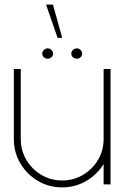

<svg xmlns="http://www.w3.org/2000/svg" viewBox="-20 -799 539 832"><path d="M40 -196.5V-500H70V-196.5Q70 -147 94.2 -106.2Q118.5 -65.5 159.2 -41.2Q200 -17 249.5 -17Q299 -17 339.8 -41.2Q380.5 -65.5 404.8 -106.2Q429 -147 429 -196.5V-500H459V0H429V-88.5Q401.5 -43 354 -15Q306.5 13 249.5 13Q191.5 13 144 -15.2Q96.5 -43.5 68.2 -91Q40 -138.5 40 -196.5ZM187 -544.5Q177.5 -544.5 170.2 -550.8Q163 -557 163 -566.5Q163 -575.5 170.2 -582.5Q177.5 -589.5 187 -589.5Q196 -589.5 203 -582.5Q210 -575.5 210 -566.5Q210 -557 203 -550.8Q196 -544.5 187 -544.5ZM313 -544.5Q303.5 -544.5 296.2 -550.8Q289 -557 289 -566.5Q289 -575.5 296.2 -582.5Q303.5 -589.5 313 -589.5Q322 -589.5 329 -582.5Q336 -575.5 336 -566.5Q336 -557 329 -550.8Q322 -544.5 313 -544.5ZM179.5 -779H209.5L249.5 -635H229.5Z"/></svg>

Font: Urbanist Thin
Style: Regular
Weight: 100
Designer: Corey Hu
Foundry: Corey Hu
Version: Version 1.330; ttfautohint (v1.8.4.7-5d5b)